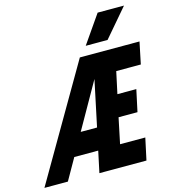

<svg xmlns="http://www.w3.org/2000/svg" viewBox="-187 -1038 1038 1147"><g transform="rotate(-15 332.5 -464.5)"><path d="M351 -698H720L692 -563H540L511 -428H628L599 -293H482L449 -135H605L576 0H285L313 -132H165L90 0H-55ZM342 -267 402 -551 241 -267ZM523 -929H686L538 -756H403Z"/></g></svg>

Font: Azeret Mono
Style: Bold Italic
Weight: 700
Italic angle: -12°
Designer: Martin Vácha
Foundry: Displaay
Version: Version 1.000; Glyphs 3.0.3, build 3074